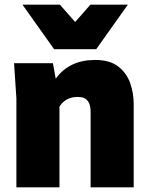

<svg xmlns="http://www.w3.org/2000/svg" viewBox="-20 -800 635 820"><path d="M551 0H367V-325Q367 -337 363.5 -351Q360 -365 348.5 -375.5Q337 -386 311 -386Q261 -386 234 -345V0H50V-380L40 -530H206L218 -464Q276 -544 386 -544Q449 -544 485 -516Q521 -488 536 -445Q551 -402 551 -355ZM391 -590H211L76 -780H236L301 -706L366 -780H526Z"/></svg>

Font: Tanohe Sans Black
Style: Regular
Weight: 900
Designer: Village Type and Design LLC & Cristiano Sobral
Foundry: Cooper Hewitt Smithsonian Design Museum
Version: Version 1.00;March 11, 2020;FontCreator 12.0.0.2522 64-bit; 